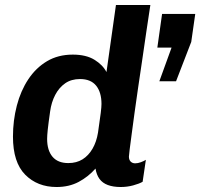

<svg xmlns="http://www.w3.org/2000/svg" viewBox="-20 -740 803 770"><path d="M619 -414 668 -549H611L630 -684H763L747 -572L686 -414ZM207 10Q130 10 81 -39.5Q32 -89 32 -192Q32 -257 47.5 -316.5Q63 -376 93.5 -422Q124 -468 168.5 -494.5Q213 -521 272 -521Q325 -521 358.5 -500.5Q392 -480 407 -451L445 -720H583Q575 -669 567 -613.5Q559 -558 550.5 -500.5Q542 -443 534 -389Q526 -335 519.5 -287Q513 -239 508 -201.5Q503 -164 500 -140.5Q497 -117 497 -112Q497 -99 504 -92Q511 -85 522 -85Q533 -85 545 -89.5Q557 -94 565 -99L552 -11Q538 -3 514 3.5Q490 10 464 10Q434 10 412.5 2Q391 -6 379 -22.5Q367 -39 363 -64Q334 -31 295.5 -10.5Q257 10 207 10ZM254 -86Q287 -86 311 -101Q335 -116 351 -143.5Q367 -171 373 -208Q381 -263 384 -287Q387 -311 387 -323Q387 -370 365.5 -396.5Q344 -423 301 -423Q266 -423 241.5 -406Q217 -389 201.5 -359.5Q186 -330 181 -293Q174 -244 171.5 -220Q169 -196 169 -183Q169 -137 190.5 -111.5Q212 -86 254 -86Z"/></svg>

Font: Chivo SemiBold
Style: Italic
Weight: 600
Italic angle: -8.05°
Designer: Hector Gatti
Foundry: Omnibus-Type
Version: Version 2.002